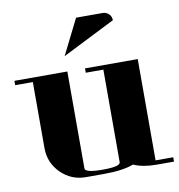

<svg xmlns="http://www.w3.org/2000/svg" viewBox="-78 -753 770 825"><g transform="rotate(-10 307.5 -341.0)"><path d="M0 -441.9V-460.9H231V-38.1Q231 -19 308.1 -19Q384.8 -19 384.8 -38.1V-441.9H308.1V-460.9H538.1V-19H615.2V0H538.1Q480 0 439 -18.1Q393.6 0 308.1 0H231Q167 0 122.1 -44.9Q77.1 -89.8 77.1 -153.8V-441.9ZM231 -527.8 308.1 -682.1H423.8Q439.9 -682.1 451.2 -670.9Q461.9 -660.2 461.9 -644Z"/></g></svg>

Font: Hjet
Style: Regular
Weight: 400
Designer: T. Christopher White
Version: Version 1.2